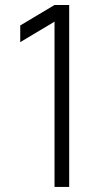

<svg xmlns="http://www.w3.org/2000/svg" viewBox="-20 -740 414 760"><path d="M195.8 0V-654.3L60.1 -573.2V-639.2L195.8 -720.2H253.9V0Z"/></svg>

Font: Manrope Light
Style: Regular
Weight: 300
Designer: Mikhail Sharanda
Foundry: Mikhail Sharanda
Version: Version 4.505;FEAKit 1.0